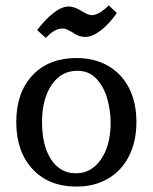

<svg xmlns="http://www.w3.org/2000/svg" viewBox="-20 -675 563 708"><path d="M117 -564Q147 -604 177.5 -627.5Q208 -651 233 -651Q255 -651 283 -633Q292 -628 301 -623.5Q310 -619 319 -619Q344 -619 381 -655L411 -627Q383 -587 352 -563Q321 -539 296 -539Q281 -539 269 -543.5Q257 -548 245 -557Q236 -562 227.5 -566Q219 -570 210 -570Q181 -570 149 -535ZM40 -225Q40 -334 100 -397.5Q160 -461 262 -461Q329 -461 379 -432Q429 -403 456 -350Q483 -297 483 -225Q483 -153 455.5 -99Q428 -45 378 -16Q328 13 262 13Q160 13 100 -51.5Q40 -116 40 -225ZM388 -223Q388 -266 376 -309.5Q364 -353 336.5 -383.5Q309 -414 265 -414Q206 -414 170.5 -362Q135 -310 135 -224Q135 -138 168.5 -87Q202 -36 260 -36Q317 -36 352.5 -87.5Q388 -139 388 -223Z"/></svg>

Font: Kurale
Style: Regular
Weight: 400
Designer: Eduardo Rodriguez Tunni
Foundry: Eduardo Rodriguez Tunni
Version: Version 2.000